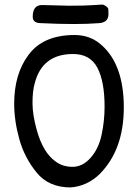

<svg xmlns="http://www.w3.org/2000/svg" viewBox="-20 -818 596 839"><path d="M164 -796 281 -793Q351 -793 385.5 -795.5Q420 -798 426.5 -798Q433 -798 443 -791Q453 -784 453.5 -777Q454 -770 454 -756Q454 -721 415 -717Q366 -713 301 -713Q236 -713 156 -717Q123 -718 123 -745Q123 -796 164 -796ZM306 -665Q376 -665 425 -620Q521 -534 521 -348.5Q521 -163 415 -57Q360 -4 288 1Q193 1 140 -64Q87 -129 64.5 -209.5Q42 -290 42 -365Q42 -493 103 -576Q167 -665 306 -665ZM299 -582Q165 -582 132 -455Q122 -421 122 -368Q122 -315 142 -245Q169 -151 222 -113Q253 -89 297 -89Q341 -89 376 -128.5Q411 -168 424 -229Q437 -290 437 -352Q437 -462 405.5 -522Q374 -582 299 -582Z"/></svg>

Font: Patrick Hand
Style: Regular
Weight: 400
Designer: Patrick Wagesreiter
Foundry: Patrick Wagesreiter
Version: Version 1.003;PS 001.003;hotconv 1.0.70;makeotf.lib2.5.58329